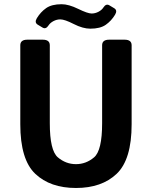

<svg xmlns="http://www.w3.org/2000/svg" viewBox="-20 -892 734 928"><path d="M162.1 -772.9Q145.5 -783.2 158.2 -804.2Q176.3 -834 203.1 -852.8Q230 -871.6 277.8 -871.6Q312 -871.6 357.9 -849.1Q403.8 -826.7 422.9 -826.7Q439.9 -826.7 455.8 -835Q471.7 -843.3 479.5 -855.5Q492.7 -876 508.8 -866.2L532.2 -852.1Q548.8 -841.8 536.1 -820.8Q518.1 -791 491.2 -772.2Q464.4 -753.4 416.5 -753.4Q380.4 -753.4 336.4 -775.9Q292.5 -798.3 271.5 -798.3Q254.4 -798.3 238.5 -790Q222.7 -781.7 214.8 -769.5Q201.7 -749 185.5 -758.8ZM78.1 -291.5V-673.3Q78.1 -700.2 112.3 -700.2H186.5Q220.7 -700.2 220.7 -673.3V-296.4Q220.7 -164.6 259.5 -131.6Q298.3 -98.6 347.2 -98.6Q396 -98.6 434.8 -131.6Q473.6 -164.6 473.6 -296.4V-673.3Q473.6 -700.2 507.8 -700.2H582Q616.2 -700.2 616.2 -673.3V-291.5Q616.2 -120.6 543.9 -52Q471.7 16.6 347.2 16.6Q222.7 16.6 150.4 -52Q78.1 -120.6 78.1 -291.5Z"/></svg>

Font: Istok
Style: Bold
Weight: 700
Designer: Andrey V. Panov
Foundry: Andrey V. Panov
Version: Version 1.0.1